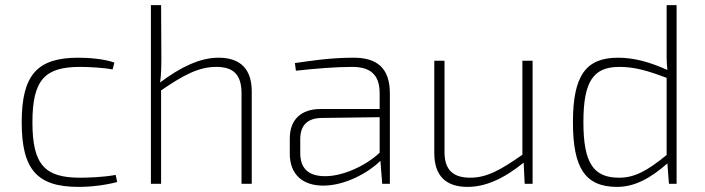

<svg xmlns="http://www.w3.org/2000/svg" viewBox="-20 -720 2761 752"><path d="M287 -494C126 -494 65 -427 65 -241C65 -55 126 12 288 12C338 12 393 5 439 -7L433 -35C388 -26 322 -24 294 -24C157 -24 107 -73 107 -241C107 -409 157 -458 294 -458C327 -458 384 -455 421 -448L428 -475C385 -490 325 -494 287 -494Z M836 -494C763 -494 687 -457 607 -397C611 -423 612 -455 612 -491L611 -700H571V0H611V-366C699 -426 758 -458 827 -458C895 -458 926 -427 926 -354V0H966V-362C966 -449 922 -494 836 -494Z M1365 -494C1272 -494 1200 -482 1135 -473L1139 -443C1211 -451 1293 -458 1360 -458C1443 -458 1467 -415 1467 -354V-293H1235C1159 -293 1115 -251 1115 -178V-118C1115 -38 1164 7 1246 7C1337 7 1429 -49 1470 -90L1477 0H1507V-354C1507 -456 1454 -494 1365 -494ZM1250 -30C1187 -31 1156 -61 1156 -121V-175C1156 -228 1183 -257 1239 -258L1467 -261V-122C1410 -68 1317 -28 1250 -30Z M2026 -482V-114C1942 -55 1887 -24 1822 -24C1753 -24 1720 -56 1721 -128V-482H1681V-120C1681 -33 1725 12 1811 12C1882 12 1953 -20 2031 -83L2035 0H2066V-482Z M2591 -700V-539C2591 -504 2590 -479 2594 -446C2527 -476 2465 -494 2401 -494C2275 -494 2224 -425 2224 -241C2224 -62 2272 12 2397 12C2466 12 2528 -22 2594 -80L2600 0H2630V-700ZM2265 -242C2265 -403 2305 -458 2406 -458C2466 -458 2517 -443 2591 -415V-113C2515 -51 2466 -24 2405 -24C2305 -24 2265 -80 2265 -242Z"/></svg>

Font: Exo 2 Extra Light
Style: Regular
Weight: 250
Designer: Natanael Gama
Version: Version 1.001;PS 001.001;hotconv 1.0.88;makeotf.lib2.5.64775